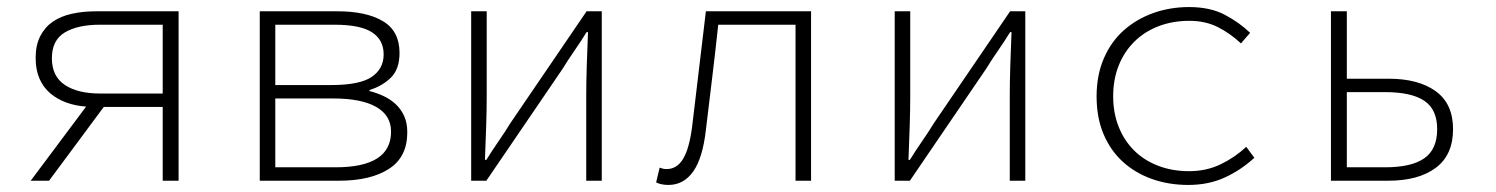

<svg xmlns="http://www.w3.org/2000/svg" viewBox="-20 -512 4240 544"><path d="M441 0V-209H274L119 0H67L224 -210Q194 -212 168 -221.5Q142 -231 122.5 -247.5Q103 -264 92 -289Q81 -314 81 -348Q81 -384 94 -409.5Q107 -435 129.5 -450.5Q152 -466 183.5 -473Q215 -480 253 -480H486V0ZM264 -247H441V-442H264Q200 -442 163.5 -420Q127 -398 127 -347Q127 -296 163.5 -271.5Q200 -247 264 -247Z M716 0V-480H936Q1018 -480 1065 -452Q1112 -424 1112 -362Q1112 -316 1087.5 -292Q1063 -268 1027 -257V-254Q1047 -249 1066.5 -240Q1086 -231 1101 -217Q1116 -203 1125 -183.5Q1134 -164 1134 -137Q1134 -67 1082 -33.5Q1030 0 941 0ZM760 -271H918Q999 -271 1033 -294Q1067 -317 1067 -358Q1067 -399 1034 -420.5Q1001 -442 927 -442H760ZM760 -38H931Q1088 -38 1088 -139Q1088 -185 1046 -209Q1004 -233 924 -233H760Z M1315 0V-480H1359V-240Q1359 -201 1357.5 -154Q1356 -107 1354 -59H1358Q1372 -82 1392 -111Q1412 -140 1426 -163L1642 -480H1685V0H1641V-240Q1641 -280 1642.5 -326.5Q1644 -373 1646 -421H1642Q1628 -398 1608 -369Q1588 -340 1574 -317L1358 0Z M1874 12Q1854 12 1839 5L1849 -37Q1854 -35 1858.5 -34Q1863 -33 1869 -33Q1898 -33 1915.5 -62Q1933 -91 1941 -153L1980 -480H2278V0H2234V-442H2015Q2007 -367 1998 -293Q1989 -219 1980 -144Q1971 -64 1944 -26Q1917 12 1874 12Z M2515 0V-480H2559V-240Q2559 -201 2557.5 -154Q2556 -107 2554 -59H2558Q2572 -82 2592 -111Q2612 -140 2626 -163L2842 -480H2885V0H2841V-240Q2841 -280 2842.5 -326.5Q2844 -373 2846 -421H2842Q2828 -398 2808 -369Q2788 -340 2774 -317L2558 0Z M3347 12Q3291 12 3243.5 -5Q3196 -22 3161 -54Q3126 -86 3106.5 -132.5Q3087 -179 3087 -239Q3087 -299 3107.5 -346.5Q3128 -394 3164 -426Q3200 -458 3247.5 -475Q3295 -492 3349 -492Q3409 -492 3450.5 -470Q3492 -448 3522 -419L3496 -389Q3465 -418 3430 -435.5Q3395 -453 3350 -453Q3302 -453 3262 -437.5Q3222 -422 3193.5 -393.5Q3165 -365 3149.5 -326Q3134 -287 3134 -239Q3134 -192 3149.5 -153Q3165 -114 3193 -86Q3221 -58 3261 -42.5Q3301 -27 3349 -27Q3398 -27 3438.5 -46.5Q3479 -66 3511 -96L3534 -65Q3496 -30 3450 -9Q3404 12 3347 12Z M3751 0V-480H3796V-289H3914Q3999 -289 4048 -253.5Q4097 -218 4097 -146Q4097 -73 4048 -36.5Q3999 0 3914 0ZM3796 -38H3904Q3979 -38 4015.5 -63.5Q4052 -89 4052 -146Q4052 -202 4015.5 -226.5Q3979 -251 3904 -251H3796Z"/></svg>

Font: Source Code Pro Light
Style: Regular
Weight: 300
Monospace: yes
Designer: Paul D. Hunt, Teo Tuominen
Foundry: Adobe Systems Incorporated
Version: Version 2.030;PS 1.000;hotconv 16.6.51;makeotf.lib2.5.65220